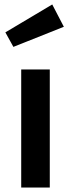

<svg xmlns="http://www.w3.org/2000/svg" viewBox="-20 -840 318 860"><path d="M203 0H75V-529H203ZM40 -630 4 -695 214 -820 266 -720Z"/></svg>

Font: Trujillo Medium
Style: Regular
Weight: 500
Designer: Fira Sans original fonts by bBox Type GmbH, Carrois Corporate GbR, & Edenspiekermann AG / Changes by Cristiano Sobral
Foundry: Fira Sans original fonts by bBox Type GmbH, Carrois Corporate GbR, & Edenspiekermann AG / Changes by Cristiano Sobral
Version: Version 4.301;October 17, 2021;FontCreator 14.0.0.2814 64-bi